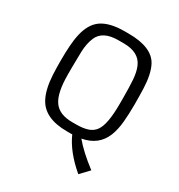

<svg xmlns="http://www.w3.org/2000/svg" viewBox="-221 -906 1191 1274"><g transform="rotate(30 374.5 -269.5)"><path d="M401.4 9.3 391.1 9.8H360.8Q187 9.8 131.3 -99.6Q98.6 -163.1 92.8 -269Q90.3 -318.8 90.3 -377.4Q90.3 -436 93.8 -488.5Q97.2 -541 107.2 -583.5Q117.2 -626 135.5 -658.4Q153.8 -690.9 183.6 -712.9Q245.1 -756.8 360.8 -756.8H391.1Q572.3 -756.8 623 -659.2Q654.8 -598.1 658.7 -489.3Q660.6 -436 660.6 -367.4Q660.6 -298.8 655 -235.4Q649.4 -171.9 629.9 -122.6Q587.9 -18.1 467.8 3.4Q525.9 73.7 630.4 152.8L568.4 218.3Q448.7 117.2 401.4 9.3ZM390.1 -60.5Q443.8 -60.5 479.2 -72.3Q514.6 -84 535.2 -113.3Q573.2 -167.5 573.2 -321.3V-374Q573.2 -447.8 569.3 -505.4Q565.4 -563 548.3 -602.5Q513.2 -684.6 396 -684.6H355Q235.8 -684.6 202.6 -607.9Q181.6 -559.1 179.7 -492.7Q177.7 -426.3 177.7 -374V-321.3Q177.7 -177.2 220.7 -118.2Q262.2 -60.5 360.8 -60.5Z"/></g></svg>

Font: Armata
Style: Regular
Weight: 400
Designer: Viktoriya Grabowska
Foundry: Viktoriya Grabowska
Version: Version 1.003